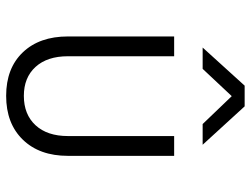

<svg xmlns="http://www.w3.org/2000/svg" viewBox="-118 -708 835 640"><g transform="rotate(90 300.0 -387.5)"><path d="M299 10Q207 10 154 -45.5Q101 -101 101 -196V-550H167V-196Q167 -127 202.5 -88Q238 -49 299 -49Q361 -49 397 -88Q433 -127 433 -196V-550H499V-196Q499 -101 445 -45.5Q391 10 299 10ZM138 -645 265 -785H334L462 -645H393L300 -742L209 -645Z"/></g></svg>

Font: JetBrains Mono NL ExtraLight
Style: Regular
Weight: 200
Designer: Philipp Nurullin, Konstantin Bulenkov
Foundry: JetBrains
Version: Version 2.304; ttfautohint (v1.8.4.7-5d5b)